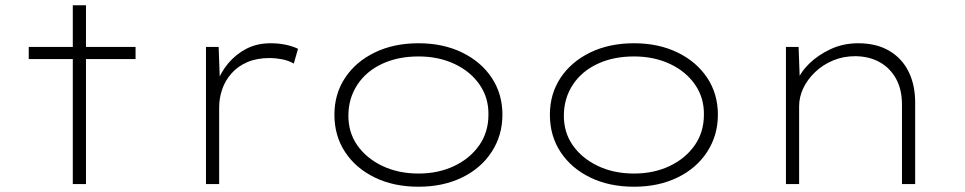

<svg xmlns="http://www.w3.org/2000/svg" viewBox="-20 -698 3659 728"><path d="M256 0V-678H306V0ZM89 -474V-520H494V-474Z M761 0V-520H809L814 -387L801 -379Q816 -423 845.5 -458Q875 -493 915 -513.5Q955 -534 1006 -534Q1036 -534 1062.5 -528.5Q1089 -523 1110 -513L1094 -457Q1073 -469 1048 -473.5Q1023 -478 1003 -478Q954 -478 918 -462.5Q882 -447 858 -420Q834 -393 822.5 -359.5Q811 -326 811 -291V0Z M1567 10Q1473 10 1401 -25Q1329 -60 1288.5 -121.5Q1248 -183 1248 -263Q1248 -342 1288.5 -403Q1329 -464 1401 -499Q1473 -534 1567 -534Q1660 -534 1732 -499Q1804 -464 1844.5 -403Q1885 -342 1885 -263Q1885 -185 1844.5 -122.5Q1804 -60 1732 -25Q1660 10 1567 10ZM1567 -40Q1642 -40 1702 -68.5Q1762 -97 1797 -147Q1832 -197 1832 -263Q1833 -327 1798.5 -377Q1764 -427 1703.5 -455.5Q1643 -484 1567 -484Q1489 -484 1429 -456Q1369 -428 1335.5 -377.5Q1302 -327 1301 -263Q1300 -197 1334.5 -147.5Q1369 -98 1429.5 -69Q1490 -40 1567 -40Z M2384 10Q2290 10 2218 -25Q2146 -60 2105.5 -121.5Q2065 -183 2065 -263Q2065 -342 2105.5 -403Q2146 -464 2218 -499Q2290 -534 2384 -534Q2477 -534 2549 -499Q2621 -464 2661.5 -403Q2702 -342 2702 -263Q2702 -185 2661.5 -122.5Q2621 -60 2549 -25Q2477 10 2384 10ZM2384 -40Q2459 -40 2519 -68.5Q2579 -97 2614 -147Q2649 -197 2649 -263Q2650 -327 2615.5 -377Q2581 -427 2520.5 -455.5Q2460 -484 2384 -484Q2306 -484 2246 -456Q2186 -428 2152.5 -377.5Q2119 -327 2118 -263Q2117 -197 2151.5 -147.5Q2186 -98 2246.5 -69Q2307 -40 2384 -40Z M2960 0V-520H3008L3013 -384L3001 -386Q3014 -423 3047.5 -456Q3081 -489 3129 -511.5Q3177 -534 3234 -534Q3303 -534 3351.5 -505.5Q3400 -477 3425 -426.5Q3450 -376 3450 -309V0H3400V-301Q3400 -359 3377.5 -399.5Q3355 -440 3316 -462Q3277 -484 3224 -485Q3177 -485 3138 -468.5Q3099 -452 3070 -424Q3041 -396 3025.5 -363Q3010 -330 3010 -295V0H2986Q2981 0 2975 0Q2969 0 2960 0Z"/></svg>

Font: Lexend Mega ExtraLight
Style: Regular
Weight: 250
Version: Version 1.007